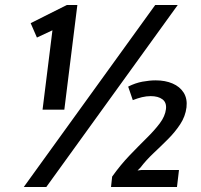

<svg xmlns="http://www.w3.org/2000/svg" viewBox="-20 -747 803 767"><path d="M75 0 600 -727H690L165 0ZM150 -309 189.5 -626 127.5 -597 102.5 -654.5 247 -727H289L237 -309ZM423.5 0 428 -41.5Q461.5 -88.5 497.5 -126Q533.5 -163.5 565.2 -194.8Q597 -226 618.2 -254.2Q639.5 -282.5 643 -311Q646 -337.5 629 -350.2Q612 -363 582 -363Q565 -363 547.2 -358.8Q529.5 -354.5 510.5 -347L492 -401Q520.5 -415.5 549.2 -420.8Q578 -426 602 -426Q640 -426 669.2 -413.5Q698.5 -401 713.8 -376.8Q729 -352.5 725 -318Q720.5 -282 700 -250.8Q679.5 -219.5 651 -191Q622.5 -162.5 593 -134.8Q563.5 -107 541 -77.5L529.5 -66L546 -68H695L687 0Z"/></svg>

Font: Expletus Sans SemiBold
Style: Italic
Weight: 600
Italic angle: -7°
Version: Version 7.500